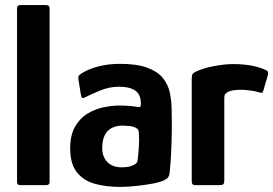

<svg xmlns="http://www.w3.org/2000/svg" viewBox="-20 -728 1074 755"><path d="M47 -12V-696Q47 -708 60 -708H161Q175 -708 175 -696V-12Q175 0 161 0H60Q47 0 47 -12Z M451 7Q400 7 355.5 -4.5Q311 -16 283.5 -49Q256 -82 256 -145Q256 -197 275.5 -230.5Q295 -264 325.5 -282Q356 -300 389 -306.5Q422 -313 448 -313Q469 -313 488.5 -311.5Q508 -310 525 -307Q534 -304 534 -320Q534 -357 511.5 -372Q489 -387 449 -387Q411 -387 376.5 -373Q342 -359 318 -347Q307 -341 303.5 -343Q300 -345 298 -356L289 -412Q287 -425 289 -429Q291 -433 300 -439Q326 -456 366 -466.5Q406 -477 451 -477Q519 -477 560 -461.5Q601 -446 621.5 -420Q642 -394 648.5 -360.5Q655 -327 655 -291Q656 -249 655.5 -208.5Q655 -168 653 -128Q651 -88 647 -47Q645 -36 641 -30.5Q637 -25 625 -19Q611 -12 588 -7.5Q565 -3 538.5 0.5Q512 4 489 5.5Q466 7 451 7ZM459 -70Q467 -70 477 -71Q487 -72 497 -75.5Q507 -79 513.5 -84Q520 -89 521 -97Q524 -121 526 -150Q528 -179 526 -206Q526 -219 516 -224Q506 -231 487.5 -232.5Q469 -234 457 -234Q448 -234 434.5 -230.5Q421 -227 409 -218Q397 -209 389.5 -191Q382 -173 382 -145Q382 -123 391 -106Q400 -89 417 -79.5Q434 -70 459 -70Z M897 -476Q973 -476 1022 -454Q1032 -450 1033.5 -446Q1035 -442 1034 -435L1016 -373Q1014 -365 1011 -363.5Q1008 -362 999 -365Q982 -370 961 -372.5Q940 -375 929 -375Q913 -375 902 -373.5Q891 -372 885 -370Q879 -368 875 -366Q871 -363 866.5 -359Q862 -355 862 -341V-21Q862 -7 858 -3.5Q854 0 844 0H747Q742 0 738 -3Q734 -6 734 -17V-417Q734 -433 737.5 -437.5Q741 -442 752 -447Q782 -461 823.5 -468.5Q865 -476 897 -476Z"/></svg>

Font: Glory
Style: Bold
Weight: 700
Designer: Robert Leuschke
Foundry: Robert Leuschke
Version: Version 1.011